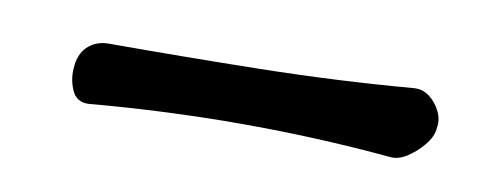

<svg xmlns="http://www.w3.org/2000/svg" viewBox="-26 -773 552 211"><g transform="rotate(10 250.0 -667.5)"><path d="M457 -667Q456 -658 448 -648.5Q440 -639 430.5 -633Q421 -627 412 -628Q247 -643 76 -628Q62 -627 56.5 -640Q51 -653 53 -667V-668Q55 -682 64 -689.5Q73 -697 86 -697Q170 -697 254.5 -698.5Q339 -700 424 -707Q434 -708 442 -702Q450 -696 454.5 -686.5Q459 -677 457 -668Z"/></g></svg>

Font: Winky Sans Light
Style: Italic
Weight: 300
Italic angle: -8.97852°
Designer: Simon Atzbach
Foundry: typofactur
Version: Version 1.205